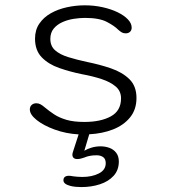

<svg xmlns="http://www.w3.org/2000/svg" viewBox="-20 -508 659 740"><path d="M293.5 213Q282.5 213 271.8 212Q261 211 251 208.5Q224.5 201.5 224.5 187Q224.5 178 230 173.8Q235.5 169.5 245.5 169.5Q252.5 169.5 262 171.5Q268 172.5 278 173.2Q288 174 297 174Q334.5 174 361 160.5Q387.5 147 387.5 121Q387.5 104.5 377.5 97.5Q367.5 90.5 352.5 90.5Q337 90.5 325.8 92.8Q314.5 95 305.5 99Q298.5 101.5 291.8 103.2Q285 105 277.5 105Q269 105 264 100.8Q259 96.5 259 88Q259 84.5 260.5 79.5Q262 74.5 263.5 70L283 10Q233 7 190.2 -8.8Q147.5 -24.5 121.2 -45.5Q95 -66.5 95 -86Q95 -97 102 -103.5Q109 -110 120 -110Q128.5 -110 136 -106Q143.5 -102 154 -93Q169.5 -80 188.8 -67.2Q208 -54.5 236 -46.2Q264 -38 305 -38Q368 -38 407.2 -59.5Q446.5 -81 446.5 -129Q446.5 -157 426 -174.5Q405.5 -192 371.5 -203.2Q337.5 -214.5 296 -222Q249.5 -231.5 208 -246Q166.5 -260.5 140.8 -287.2Q115 -314 115 -359Q115 -393 131.8 -417.2Q148.5 -441.5 176 -457Q203.5 -472.5 237.8 -480Q272 -487.5 307 -487.5Q343 -487.5 375.5 -480.2Q408 -473 433.2 -460.8Q458.5 -448.5 473 -433.2Q487.5 -418 487.5 -401.5Q487.5 -391.5 481.2 -385.5Q475 -379.5 464.5 -379.5Q456 -379.5 450 -382.8Q444 -386 435.5 -393.5Q421.5 -408 392 -423.5Q362.5 -439 307.5 -439Q288 -439 264.8 -435.5Q241.5 -432 220.8 -422.8Q200 -413.5 187 -397.8Q174 -382 174 -358Q174 -330 192.8 -313.8Q211.5 -297.5 243.2 -287.8Q275 -278 316 -269Q364 -259.5 407.8 -244.5Q451.5 -229.5 478.8 -202.8Q506 -176 506 -130.5Q506 -86 481.5 -55.8Q457 -25.5 415.8 -9.2Q374.5 7 324 9.5L305 73Q317 65.5 333.5 60.8Q350 56 367.5 56Q385.5 56 401.5 61.8Q417.5 67.5 427.8 80.8Q438 94 438 114.5Q438 147.5 418 169.5Q398 191.5 365.2 202.2Q332.5 213 293.5 213Z"/></svg>

Font: Sono ExtraLight Monospace Light
Style: Regular
Weight: 300
Version: Version 2.112